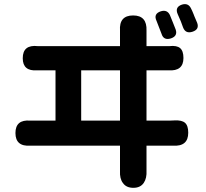

<svg xmlns="http://www.w3.org/2000/svg" viewBox="-20 -850 988 920"><path d="M619 50Q585 50 569 27Q553 6 555 -31Q555 -36 555 -41V-152H353H151Q139 -152 126 -152Q54 -147 54 -212.5Q54 -278 125 -272Q138 -272 151 -272H246V-513H186Q172 -513 158 -513Q89 -508 89 -571Q89 -637 161 -629Q174 -629 186 -629H555V-700Q555 -702 555 -703Q550 -776 618 -776Q685 -776 682 -703Q682 -702 682 -700V-629H768Q780 -629 792 -629Q827 -633 843 -619.5Q859 -606 859 -572Q859 -508 787 -513Q778 -513 768 -513H682V-272H791Q808 -272 816 -273Q851 -275 866.5 -261.5Q882 -248 882 -214Q882 -147 808 -152Q800 -152 791 -152H682V-43Q682 -38 682 -33Q684 4 669 26Q653 50 619 50ZM369 -272H555V-513H462H369ZM754 -688Q750 -698 742 -719Q734 -740 730 -750Q714 -784 751 -796Q781 -805 794 -778Q804 -754 809 -741Q814 -730 822 -708Q832 -677 799 -666Q764 -655 754 -688ZM857 -719Q849 -744 832 -781Q816 -816 852 -828Q882 -837 895 -810Q900 -801 908 -781Q910 -776 911 -773Q921 -751 925 -740Q936 -709 902.5 -698Q869 -687 857 -719Z"/></svg>

Font: GenSenRounded JP B
Style: Regular
Weight: 700
Version: Version 1.501;PS 1;hotconv 16.6.51;makeotf.lib2.5.65220